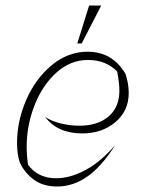

<svg xmlns="http://www.w3.org/2000/svg" viewBox="-20 -668 511 698"><path d="M52 -77Q42 -107 42 -149Q42 -228 75.5 -305Q109 -382 168 -431Q227 -480 299 -480Q388 -480 436 -400Q448 -364 448 -330Q448 -265 399.5 -224Q351 -183 279 -183Q189 -183 144 -243Q166 -228 200 -219.5Q234 -211 269 -211Q335 -211 374.5 -244.5Q414 -278 414 -338Q414 -366 406 -408Q365 -450 300 -450Q236 -450 185 -404Q134 -358 105.5 -285Q77 -212 77 -135Q77 -102 82 -69Q118 -20 184 -20Q235 -20 291 -50Q347 -80 399 -141Q350 -63 298 -26.5Q246 10 188 10Q137 10 103.5 -14.5Q70 -39 52 -77ZM304 -648H348L277 -510H261Z"/></svg>

Font: Srisakdi
Style: Regular
Weight: 400
Designer: Cadson Demak Co.,Ltd.
Foundry: Cadson Demak Co.,Ltd.
Version: Version 1.000